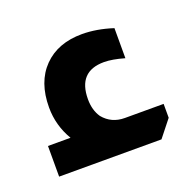

<svg xmlns="http://www.w3.org/2000/svg" viewBox="-56 -835 309 312"><g transform="rotate(-20 99.0 -678.5)"><path d="M38 -629Q22 -656 22 -687Q22 -731 46.5 -756Q71 -781 113 -781Q138 -781 166 -772V-720Q145 -726 131 -726Q86 -726 86 -678Q86 -659 95 -646Q109 -629 132 -629H199V-605L176 -576H-1V-629Z"/></g></svg>

Font: Almarai Bold
Style: Regular
Weight: 700
Designer: Boutros International 2019
Foundry: Created by Boutros International 2019
Version: Version 1.10